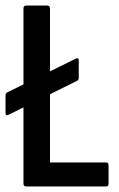

<svg xmlns="http://www.w3.org/2000/svg" viewBox="-25 -675 429 695"><path d="M5 -259Q-5 -255 -5 -265V-329Q-5 -338 2 -341L250 -463Q254 -465 257 -463.5Q260 -462 260 -456V-393Q260 -385 253 -382ZM70 0Q60 0 60 -10V-645Q60 -655 70 -655H146Q151 -655 153.5 -652Q156 -649 156 -645V-87H359Q368 -87 368 -76V-10Q368 0 359 0Z"/></svg>

Font: Sofia Sans Condensed SemiBold
Style: Regular
Weight: 600
Designer: Botio Nikoltchev, Ani Petrova
Foundry: lettersoup
Version: Version 4.101